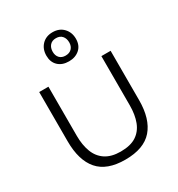

<svg xmlns="http://www.w3.org/2000/svg" viewBox="-182 -882 935 1008"><g transform="rotate(-30 285.5 -378.5)"><path d="M284 7Q173 7 121 -53Q69 -113 69 -228V-527H125V-229Q125 -174 141 -131.5Q157 -89 192.5 -65.5Q228 -42 284 -42Q344 -42 379 -65Q414 -88 430 -130Q446 -172 446 -229V-527H502V-228Q502 -114 449.5 -53.5Q397 7 284 7ZM286 -588Q245 -588 221 -611Q197 -634 197 -673Q197 -713 221.5 -738.5Q246 -764 286 -764Q327 -764 351.5 -738Q376 -712 376 -673Q376 -633 350.5 -610.5Q325 -588 286 -588ZM285 -623Q309 -623 322.5 -637Q336 -651 336 -674Q336 -698 323 -713Q310 -728 286 -728Q262 -728 249 -713Q236 -698 236 -674Q236 -651 249 -637Q262 -623 285 -623Z"/></g></svg>

Font: Onest ExtraLight
Style: Regular
Weight: 250
Designer: Dmitri Voloshin, Andrey Kudryavtsev
Foundry: Dmitri Voloshin, Andrey Kudryavtsev
Version: Version 1.000;gftools[0.9.33]